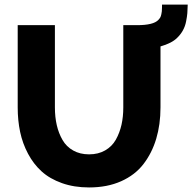

<svg xmlns="http://www.w3.org/2000/svg" viewBox="-20 -821 848 847"><path d="M694.8 -800.8H808.1Q807.6 -777.3 806.4 -762.7Q805.2 -748 801 -726.6Q796.9 -705.1 786.9 -687Q776.9 -668.9 761.2 -653.8Q737.8 -630.4 688 -616.2V-347.2Q688 -272 669.2 -209Q650.4 -146 613 -97.4Q575.7 -48.8 514.4 -21.5Q453.1 5.9 373 5.9Q306.6 5.9 253.2 -13.2Q199.7 -32.2 163.8 -64.7Q127.9 -97.2 103.8 -142.6Q79.6 -188 68.8 -239Q58.1 -290 58.1 -347.2V-710H222.2V-347.2Q222.2 -304.7 230.5 -268.8Q238.8 -232.9 255.9 -203.4Q272.9 -173.8 303 -157Q333 -140.1 373 -140.1Q413.6 -140.1 443.8 -157.5Q474.1 -174.8 491 -204.8Q507.8 -234.9 515.9 -270.3Q523.9 -305.7 523.9 -347.2V-710H585Q656.7 -710 678.2 -732.9Q683.6 -738.3 686.8 -743.7Q689.9 -749 691.7 -758.1Q693.4 -767.1 693.8 -770.3Q694.3 -773.4 694.6 -786.4Q694.8 -799.3 694.8 -800.8Z"/></svg>

Font: Rawline ExtraBold
Style: Regular
Weight: 800
Designer: Matt McInerney, Pablo Impallari, Rodrigo Fuenzalida
Foundry: Matt McInerney, Pablo Impallari, Rodrigo Fuenzalida
Version: Version 4.020;PS 004.020;hotconv 1.0.88;makeotf.lib2.5.64775